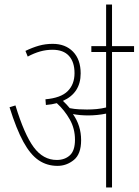

<svg xmlns="http://www.w3.org/2000/svg" viewBox="-20 -825 610 845"><path d="M337 -208Q337 -147 305 -121Q273 -95 233 -95Q187 -95 150.5 -119.5Q114 -144 83 -200.5Q52 -257 22 -353L48 -361Q87 -233 128.5 -177Q170 -121 230 -121Q265 -121 287.5 -141.5Q310 -162 310 -210Q310 -259 287 -299.5Q264 -340 230 -371Q208 -365 182 -363L180 -388Q248 -394 278 -424Q308 -454 308 -503Q308 -552 283.5 -579Q259 -606 211 -606Q183 -606 156.5 -598.5Q130 -591 102 -576L92 -601Q123 -616 151.5 -624Q180 -632 212 -632Q268 -632 301.5 -597.5Q335 -563 335 -502Q335 -416 257 -381Q273 -366 287 -349Q307 -345 327 -344Q347 -343 363 -343Q384 -343 405.5 -345Q427 -347 447 -352V-596H382V-622H570V-596H473V0H447V-325Q428 -321 407.5 -319Q387 -317 368 -317Q351 -317 333.5 -318.5Q316 -320 301 -323Q337 -272 337 -208ZM447 -615V-805H473V-615Z"/></svg>

Font: Noto Sans Devanagari UI Condensed Thin
Style: Regular
Weight: 100
Width: 3
Designer: Jelle Bosma - Monotype Design Team
Foundry: Monotype Imaging Inc.
Version: Version 2.004; ttfautohint (v1.8.4.7-5d5b)